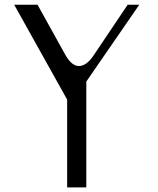

<svg xmlns="http://www.w3.org/2000/svg" viewBox="-20 -812 686 832"><path d="M354 -458.5V0H271V-380.4L41.5 -791.5H142.6L264.6 -571.8Q291.5 -525.9 321.8 -525.9Q355 -525.9 386.2 -572.8L533.2 -791.5H583.5Z"/></svg>

Font: Gputeks
Style: Regular
Weight: 500
Version: Version 0.9